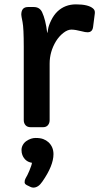

<svg xmlns="http://www.w3.org/2000/svg" viewBox="-20 -583 457 880"><path d="M77.6 -515.6Q77.6 -550.8 108.4 -550.8H134.8Q161.6 -550.8 172.9 -527.3Q189 -493.2 196.3 -433.1Q196.3 -432.1 197 -432.1Q197.8 -432.1 200.2 -448.7Q202.6 -465.3 214.4 -489.5Q226.1 -513.7 243.2 -530.3Q277.8 -563 328.1 -563Q384.3 -563 406.2 -544.4Q416.5 -536.1 414.6 -521.5L406.7 -460Q403.8 -435.1 381.3 -435.1Q370.6 -435.1 355 -439.5Q324.7 -447.3 307.1 -447.3Q289.6 -447.3 270 -431.9Q250.5 -416.5 236.3 -393.6Q207.5 -345.7 207.5 -291.5V-32.2Q207.5 -18.6 199.7 -9.3Q191.9 0 177.2 0H120.6Q105 0 96.9 -9.3Q88.9 -18.6 88.9 -32.2V-368.7Q88.9 -454.6 83.3 -482.2Q77.6 -509.8 77.6 -515.6ZM82.5 127.4Q78.6 117.7 78.6 104.7Q78.6 91.8 85 80.8Q91.3 69.8 101.6 63Q122.1 49.3 143.3 49.3Q164.6 49.3 178.2 54.4Q191.9 59.6 202.1 68.8Q225.1 90.3 225.1 123.5Q225.1 176.3 174.3 249Q155.8 276.9 132.8 276.9Q126 276.9 119.1 273.4L103 265.6Q92.8 260.3 92.8 252.4Q92.8 241.7 97.2 234.6Q101.6 227.5 105.7 219Q109.9 210.4 114.3 200.2Q125.5 173.3 126.5 163.1Q94.7 158.2 82.5 127.4Z"/></svg>

Font: Capriola
Style: Regular
Weight: 400
Designer: Viktoriya Grabowska
Foundry: Viktoriya Grabowska
Version: Version 1.007